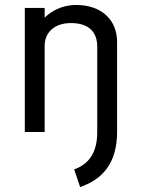

<svg xmlns="http://www.w3.org/2000/svg" viewBox="-20 -532 568 774"><path d="M279 151 303 222C391 192 452 128 452 0V-363C452 -452 389 -512 287 -512C227 -512 185 -485 160 -461V-500H80V0H160V-347C160 -400 198 -439 266 -439C342 -439 372 -399 372 -344V0C372 83 339 129 279 151Z"/></svg>

Font: Finlandica
Style: Regular
Weight: 400
Designer: Niklas Ekholm, Juho Hiilivirta, Jaakko Suomalainen
Foundry: Helsinki Type Studio
Version: Version 2.000;Glyphs 3.2 (3202)